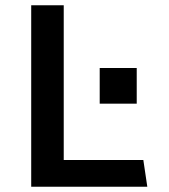

<svg xmlns="http://www.w3.org/2000/svg" viewBox="-20 -706 640 726"><path d="M98 0V-686H221V-101H522L537 0ZM357 -314V-449H497V-314Z"/></svg>

Font: Chivo Mono Medium Medium
Style: Regular
Weight: 500
Monospace: yes
Version: Version 1.008